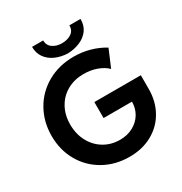

<svg xmlns="http://www.w3.org/2000/svg" viewBox="-208 -1068 1167 1230"><g transform="rotate(-30 376.0 -453.5)"><path d="M28.3 -357.4Q28.3 -461.4 75.9 -545.9Q123.5 -630.4 209.2 -679Q294.9 -727.5 403.3 -727.5Q464.4 -727.5 521.7 -711.7Q579.1 -695.8 627 -666L573.2 -539.1Q545.4 -566.9 500.7 -583.3Q456.1 -599.6 402.3 -599.6Q335.4 -599.6 282.2 -570.1Q229 -540.5 198.5 -486.3Q168 -432.1 168 -361.3Q168 -291 197.8 -235.4Q227.5 -179.7 279.8 -148.4Q332 -117.2 396.5 -117.2Q451.2 -117.2 493.9 -140.1Q536.6 -163.1 560.3 -202.6Q584 -242.2 584 -291H374V-409.2H717.8V-307.6Q717.8 -217.3 677.7 -145.5Q637.7 -73.7 564.7 -33Q491.7 7.8 395.5 7.8Q291 7.8 207 -39.6Q123 -86.9 75.7 -170.2Q28.3 -253.4 28.3 -357.4ZM205.1 -915H287.1Q287.6 -878.4 315.4 -858.6Q343.3 -838.9 383.8 -838.9Q425.8 -838.9 453.9 -858.2Q481.9 -877.4 481.4 -915H563.5Q564.5 -868.2 540.5 -834.7Q516.6 -801.3 475.3 -783.4Q434.1 -765.6 383.8 -763.7Q334.5 -765.6 293.9 -783.4Q253.4 -801.3 229.2 -834.7Q205.1 -868.2 205.1 -915Z"/></g></svg>

Font: Reddit Sans Fudge
Style: Bold
Weight: 700
Designer: Stephen Hutchings
Foundry: Reddit
Version: Version 1.013